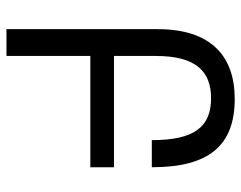

<svg xmlns="http://www.w3.org/2000/svg" viewBox="-98 -666 764 609"><g transform="rotate(90 284.5 -362.0)"><path d="M73 0H158V-266H511V-341H158V-474C158 -602 208 -649 292 -649C382 -649 425 -597 425 -461H511C511 -644 441 -724 294 -724C158 -724 73 -648 73 -480Z"/></g></svg>

Font: Noto Sans Armenian Condensed
Style: Regular
Weight: 400
Width: 3
Designer: Monotype Design Team
Foundry: Monotype Imaging Inc.
Version: Version 2.008